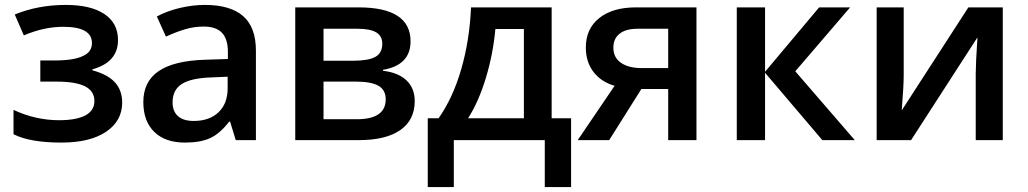

<svg xmlns="http://www.w3.org/2000/svg" viewBox="-20 -570 4181 781"><path d="M144 -238H210Q289 -238 326.5 -218.5Q364 -199 364 -159Q364 -120 327 -100.5Q290 -81 220 -81Q125 -81 35 -123V-24Q102 10 230 10Q346 10 411.5 -34Q477 -78 477 -153Q477 -202 448 -234.5Q419 -267 356 -284V-288Q460 -317 460 -407Q460 -476 404.5 -513Q349 -550 248 -550Q135 -550 40 -511L77 -426Q159 -461 237 -461Q354 -461 354 -395Q354 -358 317 -342Q280 -324 201 -324H144Z M1021 -364Q1021 -459 969 -504.5Q917 -550 813 -550Q765 -550 713 -538Q661 -526 618 -503L655 -421Q696 -440 733 -451Q770 -462 808 -462Q859 -462 883 -436.5Q907 -411 907 -359V-330L814 -327Q687 -323 625 -280.5Q563 -238 563 -155Q563 -77 607.5 -33.5Q652 10 732 10Q795 10 834.5 -8Q874 -26 912 -75H916L939 0H1021ZM682 -154Q682 -204 719 -228Q756 -252 837 -255L906 -258V-211Q906 -149 869 -113.5Q832 -78 768 -78Q726 -78 704 -97.5Q682 -117 682 -154Z M1438 -540H1181V0H1439Q1550 0 1608.5 -41Q1667 -82 1667 -159Q1667 -211 1633.5 -243Q1600 -275 1538 -282V-286Q1650 -305 1650 -402Q1650 -540 1438 -540ZM1418 -323H1296V-453H1435Q1485 -453 1510 -438.5Q1535 -424 1535 -392Q1535 -354 1506.5 -338.5Q1478 -323 1418 -323ZM1431 -85H1296V-238H1428Q1490 -238 1519.5 -221Q1549 -204 1549 -166Q1549 -85 1431 -85Z M2224 -89V-540H1896Q1890 -405 1856 -288Q1822 -171 1764 -89H1720V191H1826V0H2196V191H2303V-89ZM1995 -452H2111V-89H1884Q1927 -156 1956.5 -253.5Q1986 -351 1995 -452Z M2698 -208V0H2813V-540H2567Q2472 -540 2417.5 -496.5Q2363 -453 2363 -377Q2363 -318 2394 -277.5Q2425 -237 2480 -221L2330 0H2458L2589 -208ZM2573 -453H2698V-293H2591Q2537 -293 2506 -314.5Q2475 -336 2475 -376Q2475 -413 2500.5 -433Q2526 -453 2573 -453Z M3092 -540H2977V0H3092V-274L3325 0H3457L3215 -280L3438 -540H3312L3092 -278Z M3546 0H3686L3956 -418Q3949 -310 3949 -272V0H4059V-540H3919L3648 -121Q3656 -222 3656 -263V-540H3546Z"/></svg>

Font: OpenSansMMV
Style: Semibold
Weight: 600
Designer: Steve Matteson
Foundry: Ascender Corporation
Version: Version 6.000